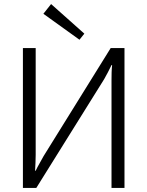

<svg xmlns="http://www.w3.org/2000/svg" viewBox="-20 -927 726 947"><path d="M594 -690V0H530V-531Q530 -550 530.5 -569Q531 -588 533 -606H530Q522 -589 512.5 -571Q503 -553 494 -537L159 0H93V-690H156V-163Q156 -143 155 -123.5Q154 -104 153 -85H156Q164 -102 175 -121Q186 -140 195 -157L526 -690ZM232 -907 396 -761 372 -731 194 -859Z"/></svg>

Font: Exo 2 Light
Style: Regular
Weight: 300
Designer: Natanael Gama
Foundry: Natanael Gama
Version: Version 2.010